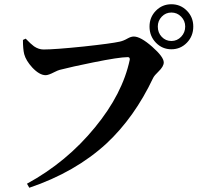

<svg xmlns="http://www.w3.org/2000/svg" viewBox="-20 -847 930 904"><path d="M118 37 107 18Q294 -84 427 -247Q557 -405 591 -566Q592 -578 582 -578Q541 -578 418 -553Q319 -533 261 -518Q253 -516 235 -507Q208 -493 195 -493Q166 -493 132 -529Q102 -562 94 -592Q88 -616 88 -659L101 -665Q126 -639 140 -629Q162 -614 185 -614Q238 -614 374 -628Q504 -642 544 -651Q562 -655 581 -666Q597 -675 610 -675Q642 -675 696.5 -627Q751 -579 751 -553Q751 -534 726 -510Q707 -492 701 -480Q613 -294 481 -171Q334 -36 118 37ZM684 -722Q684 -766 714 -796.5Q744 -827 787 -827Q830 -827 860 -796.5Q890 -766 890 -722Q890 -677 860 -646Q830 -615 787 -615Q744 -615 714 -646Q684 -677 684 -722ZM787 -654Q814 -654 833 -674Q852 -694 852 -722Q852 -749 833 -768.5Q814 -788 787 -788Q760 -788 741.5 -768.5Q723 -749 723 -722Q723 -693 741.5 -673.5Q760 -654 787 -654Z"/></svg>

Font: GenRyuMin TW B
Style: Regular
Weight: 700
Version: Version 1.501;PS 1;hotconv 16.6.51;makeotf.lib2.5.65220